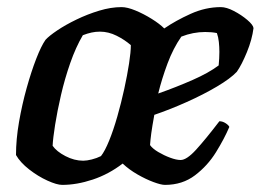

<svg xmlns="http://www.w3.org/2000/svg" viewBox="-20 -520 733 540"><path d="M155 0Q140 0 113.5 -12Q87 -24 62 -43.5Q37 -63 25 -84Q25 -128 33.5 -177Q42 -226 55 -272.5Q68 -319 82 -355Q96 -391 108 -408Q118 -419 141 -434.5Q164 -450 195 -465Q226 -480 259 -490Q292 -500 322 -500Q338 -500 361 -490.5Q384 -481 406.5 -467Q429 -453 442 -440Q474 -462 516 -481Q558 -500 601 -500Q617 -500 638 -489Q659 -478 675.5 -464Q692 -450 693 -441Q689 -409 674.5 -373.5Q660 -338 646 -318Q628 -299 590 -276.5Q552 -254 505 -233Q458 -212 414 -197Q408 -164 405.5 -145.5Q403 -127 402 -112Q409 -102 425 -92.5Q441 -83 458.5 -76.5Q476 -70 488 -70Q505 -70 531.5 -99Q558 -128 597 -179Q606 -179 614.5 -173.5Q623 -168 625 -163Q611 -130 587.5 -92Q564 -54 528.5 -27Q493 0 444 0Q433 0 411.5 -8Q390 -16 366.5 -29.5Q343 -43 325 -60Q286 -30 241 -15Q196 0 155 0ZM214 -68Q224 -68 238 -71.5Q252 -75 264 -81Q275 -95 287 -124.5Q299 -154 310 -192.5Q321 -231 329.5 -270Q338 -309 343 -341.5Q348 -374 348 -393Q331 -408 308 -419.5Q285 -431 261 -431Q249 -431 237.5 -428.5Q226 -426 213 -421Q193 -387 177.5 -342.5Q162 -298 151.5 -252.5Q141 -207 135 -169Q129 -131 128 -110Q139 -94 164 -81Q189 -68 214 -68ZM425 -257Q476 -275 521.5 -295Q567 -315 595 -336Q597 -356 597 -374Q597 -388 595.5 -402Q594 -416 590 -427Q576 -430 557 -430Q523 -430 490 -417Q467 -384 451 -341Q435 -298 425 -257Z"/></svg>

Font: Texturina SemiBold
Style: Italic
Weight: 600
Italic angle: -11°
Designer: Guillermo Torres Carreño
Foundry: Omnibus-Type
Version: Version 1.002; ttfautohint (v1.8.3)